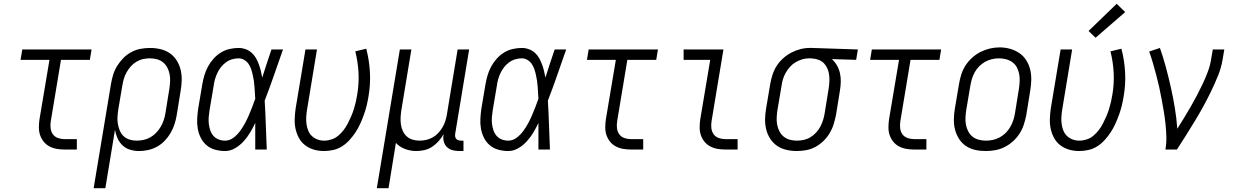

<svg xmlns="http://www.w3.org/2000/svg" viewBox="-20 -792 6540 1017"><path d="M322 0Q301 0 280.5 -3.5Q260 -7 242 -16.5Q224 -26 211.5 -41.5Q199 -57 192.5 -76Q186 -95 186 -116.5Q186 -138 189 -159L242 -475H89L98 -530H465L456 -475H303L249 -150Q246 -132 248 -113.5Q250 -95 260 -81Q270 -67 287 -61Q304 -55 322 -55H387V0Z M476 205 568 -348Q572 -372 579.5 -396.5Q587 -421 601 -443.5Q615 -466 634 -485Q653 -504 676.5 -516.5Q700 -529 725.5 -533.5Q751 -538 775 -538Q803 -538 830.5 -531.5Q858 -525 879.5 -510Q901 -495 915.5 -472.5Q930 -450 936.5 -423.5Q943 -397 942.5 -369Q942 -341 937 -312L916 -182Q912 -158 904.5 -134.5Q897 -111 884 -88.5Q871 -66 853 -47Q835 -28 812.5 -15.5Q790 -3 765.5 2.5Q741 8 717 8Q692 8 669 1Q646 -6 629 -22Q612 -38 602.5 -59.5Q593 -81 589 -104L538 205ZM703 -47Q722 -47 740.5 -51Q759 -55 776 -64.5Q793 -74 807 -88.5Q821 -103 831 -120Q841 -137 847 -155Q853 -173 856 -191L877 -321Q880 -341 881 -360.5Q882 -380 878.5 -398.5Q875 -417 866.5 -433.5Q858 -450 844 -461.5Q830 -473 812 -478Q794 -483 774 -483Q756 -483 737.5 -479Q719 -475 702.5 -465Q686 -455 673 -440.5Q660 -426 650.5 -409Q641 -392 636 -374.5Q631 -357 628 -339L607 -215Q604 -196 602.5 -176Q601 -156 604 -137.5Q607 -119 614 -101.5Q621 -84 634 -71.5Q647 -59 665 -53Q683 -47 703 -47Z M1172 8Q1146 8 1120 1Q1094 -6 1074.5 -22.5Q1055 -39 1043.5 -62Q1032 -85 1027.5 -110.5Q1023 -136 1024.5 -163.5Q1026 -191 1030 -218L1052 -348Q1056 -371 1063 -394.5Q1070 -418 1082 -440Q1094 -462 1111.5 -481.5Q1129 -501 1150.5 -514Q1172 -527 1196 -532.5Q1220 -538 1244 -538Q1263 -538 1281 -531.5Q1299 -525 1312.5 -513Q1326 -501 1335 -485.5Q1344 -470 1350.5 -452.5Q1357 -435 1361.5 -417Q1366 -399 1369 -381Q1381 -418 1393 -455.5Q1405 -493 1418 -530H1479Q1455 -462 1431.5 -394Q1408 -326 1382 -259Q1386 -194 1388 -129.5Q1390 -65 1393 0H1332Q1332 -35 1332 -70.5Q1332 -106 1332 -141Q1320 -115 1305 -90Q1290 -65 1270.5 -43.5Q1251 -22 1225.5 -7Q1200 8 1172 8ZM1172 -47Q1196 -47 1216 -62Q1236 -77 1250.5 -96.5Q1265 -116 1276.5 -137Q1288 -158 1297.5 -180Q1307 -202 1315.5 -224Q1324 -246 1332 -269Q1331 -285 1330 -301Q1329 -317 1328 -333Q1327 -349 1324.5 -365Q1322 -381 1318.5 -396.5Q1315 -412 1310 -426.5Q1305 -441 1296.5 -453.5Q1288 -466 1274 -474.5Q1260 -483 1244 -483Q1227 -483 1209.5 -478Q1192 -473 1177 -462Q1162 -451 1150.5 -436.5Q1139 -422 1131.5 -406Q1124 -390 1119 -373Q1114 -356 1112 -339L1090 -209Q1087 -190 1085.5 -172Q1084 -154 1086 -136.5Q1088 -119 1093.5 -102.5Q1099 -86 1110 -73Q1121 -60 1137.5 -53.5Q1154 -47 1172 -47Z M1696 8Q1668 8 1642.5 0.5Q1617 -7 1596.5 -22.5Q1576 -38 1563.5 -61Q1551 -84 1545.5 -109.5Q1540 -135 1541 -162.5Q1542 -190 1546 -218L1598 -530H1659L1606 -209Q1603 -190 1602 -171Q1601 -152 1603.5 -134.5Q1606 -117 1612.5 -100.5Q1619 -84 1631.5 -72Q1644 -60 1661 -53.5Q1678 -47 1697 -47Q1716 -47 1736 -53.5Q1756 -60 1772 -73.5Q1788 -87 1800.5 -103.5Q1813 -120 1822.5 -138.5Q1832 -157 1840 -175.5Q1848 -194 1854 -213Q1860 -232 1864.5 -251.5Q1869 -271 1872 -290Q1882 -349 1879 -406.5Q1876 -464 1862 -520L1920 -534Q1936 -473 1939.5 -409.5Q1943 -346 1932 -282Q1928 -257 1922 -232.5Q1916 -208 1907.5 -184.5Q1899 -161 1888.5 -137.5Q1878 -114 1864 -92.5Q1850 -71 1832 -51Q1814 -31 1792 -17Q1770 -3 1745 2.5Q1720 8 1696 8Z M1976 205 2098 -530H2159L2106 -209Q2103 -190 2102 -170.5Q2101 -151 2103.5 -133Q2106 -115 2113.5 -98.5Q2121 -82 2134 -70Q2147 -58 2165 -52.5Q2183 -47 2202 -47Q2220 -47 2237.5 -51Q2255 -55 2271.5 -64Q2288 -73 2301 -87Q2314 -101 2323.5 -117Q2333 -133 2338.5 -150Q2344 -167 2347 -185L2404 -530H2465L2391 -83Q2390 -76 2391 -69Q2392 -62 2396 -57Q2400 -52 2407 -49.5Q2414 -47 2421 -47H2435V8H2412Q2393 8 2375.5 3Q2358 -2 2346 -14.5Q2334 -27 2330 -45Q2326 -63 2330 -82Q2319 -62 2303.5 -44.5Q2288 -27 2269 -14.5Q2250 -2 2228 3Q2206 8 2185 8Q2154 8 2125 -3Q2096 -14 2077 -35L2038 205Z M2672 8Q2646 8 2620 1Q2594 -6 2574.5 -22.5Q2555 -39 2543.5 -62Q2532 -85 2527.5 -110.5Q2523 -136 2524.5 -163.5Q2526 -191 2530 -218L2552 -348Q2556 -371 2563 -394.5Q2570 -418 2582 -440Q2594 -462 2611.5 -481.5Q2629 -501 2650.5 -514Q2672 -527 2696 -532.5Q2720 -538 2744 -538Q2763 -538 2781 -531.5Q2799 -525 2812.5 -513Q2826 -501 2835 -485.5Q2844 -470 2850.5 -452.5Q2857 -435 2861.5 -417Q2866 -399 2869 -381Q2881 -418 2893 -455.5Q2905 -493 2918 -530H2979Q2955 -462 2931.5 -394Q2908 -326 2882 -259Q2886 -194 2888 -129.5Q2890 -65 2893 0H2832Q2832 -35 2832 -70.5Q2832 -106 2832 -141Q2820 -115 2805 -90Q2790 -65 2770.5 -43.5Q2751 -22 2725.5 -7Q2700 8 2672 8ZM2672 -47Q2696 -47 2716 -62Q2736 -77 2750.5 -96.5Q2765 -116 2776.5 -137Q2788 -158 2797.5 -180Q2807 -202 2815.5 -224Q2824 -246 2832 -269Q2831 -285 2830 -301Q2829 -317 2828 -333Q2827 -349 2824.5 -365Q2822 -381 2818.5 -396.5Q2815 -412 2810 -426.5Q2805 -441 2796.5 -453.5Q2788 -466 2774 -474.5Q2760 -483 2744 -483Q2727 -483 2709.5 -478Q2692 -473 2677 -462Q2662 -451 2650.5 -436.5Q2639 -422 2631.5 -406Q2624 -390 2619 -373Q2614 -356 2612 -339L2590 -209Q2587 -190 2585.5 -172Q2584 -154 2586 -136.5Q2588 -119 2593.5 -102.5Q2599 -86 2610 -73Q2621 -60 2637.5 -53.5Q2654 -47 2672 -47Z M3322 0Q3301 0 3280.5 -3.5Q3260 -7 3242 -16.5Q3224 -26 3211.5 -41.5Q3199 -57 3192.5 -76Q3186 -95 3186 -116.5Q3186 -138 3189 -159L3242 -475H3089L3098 -530H3465L3456 -475H3303L3249 -150Q3246 -132 3248 -113.5Q3250 -95 3260 -81Q3270 -67 3287 -61Q3304 -55 3322 -55H3387V0Z M3822 0Q3801 0 3780.5 -3.5Q3760 -7 3742 -16.5Q3724 -26 3711.5 -41.5Q3699 -57 3692.5 -76Q3686 -95 3686 -116.5Q3686 -138 3689 -159L3742 -475H3601V-530H3812L3749 -150Q3746 -132 3748 -113.5Q3750 -95 3760 -81Q3770 -67 3787 -61Q3804 -55 3822 -55H3887V0Z M4200 8Q4172 8 4144.5 1.5Q4117 -5 4095.5 -20Q4074 -35 4059.5 -57.5Q4045 -80 4038.5 -106.5Q4032 -133 4032.5 -161Q4033 -189 4038 -218L4060 -348Q4064 -372 4072 -396.5Q4080 -421 4094 -443Q4108 -465 4128 -483Q4148 -501 4171 -513Q4194 -525 4218.5 -531.5Q4243 -538 4268 -538Q4272 -538 4275.5 -538Q4279 -538 4283 -538L4524 -530L4515 -475L4386 -479Q4402 -465 4413 -446Q4424 -427 4429 -405Q4434 -383 4433.5 -359.5Q4433 -336 4429 -312L4408 -182Q4403 -158 4395.5 -133.5Q4388 -109 4374.5 -86.5Q4361 -64 4341.5 -45Q4322 -26 4298.5 -13.5Q4275 -1 4249.5 3.5Q4224 8 4200 8ZM4201 -47Q4219 -47 4237.5 -51Q4256 -55 4272.5 -65Q4289 -75 4302.5 -89.5Q4316 -104 4325 -121Q4334 -138 4339.5 -155.5Q4345 -173 4348 -191L4369 -321Q4372 -340 4373 -358Q4374 -376 4372 -393.5Q4370 -411 4363.5 -427Q4357 -443 4345.5 -455.5Q4334 -468 4317.5 -474.5Q4301 -481 4284 -482L4274 -483Q4271 -483 4269 -483Q4267 -483 4264 -483Q4246 -483 4228.5 -477.5Q4211 -472 4194.5 -462.5Q4178 -453 4165 -438.5Q4152 -424 4142.5 -407.5Q4133 -391 4127.5 -373.5Q4122 -356 4120 -339L4098 -209Q4095 -189 4094 -169.5Q4093 -150 4096.5 -131.5Q4100 -113 4108.5 -96.5Q4117 -80 4131 -68.5Q4145 -57 4163 -52Q4181 -47 4201 -47Z M4822 0Q4801 0 4780.5 -3.5Q4760 -7 4742 -16.5Q4724 -26 4711.5 -41.5Q4699 -57 4692.5 -76Q4686 -95 4686 -116.5Q4686 -138 4689 -159L4742 -475H4589L4598 -530H4965L4956 -475H4803L4749 -150Q4746 -132 4748 -113.5Q4750 -95 4760 -81Q4770 -67 4787 -61Q4804 -55 4822 -55H4887V0Z M5201 8Q5172 8 5145 2Q5118 -4 5096 -19Q5074 -34 5059.5 -57Q5045 -80 5038.5 -106Q5032 -132 5032.5 -160.5Q5033 -189 5038 -218L5060 -348Q5064 -373 5072 -398Q5080 -423 5094.5 -445.5Q5109 -468 5129.5 -486.5Q5150 -505 5174 -517Q5198 -529 5223.5 -535Q5249 -541 5275 -541Q5303 -541 5330 -533.5Q5357 -526 5379 -511Q5401 -496 5415.5 -473.5Q5430 -451 5436.5 -424.5Q5443 -398 5442.5 -369.5Q5442 -341 5437 -312L5416 -182Q5411 -157 5403 -132Q5395 -107 5380.5 -84.5Q5366 -62 5345.5 -43.5Q5325 -25 5301 -13Q5277 -1 5251.5 3.5Q5226 8 5201 8ZM5202 -47Q5221 -47 5239.5 -51Q5258 -55 5275.5 -64.5Q5293 -74 5307 -88Q5321 -102 5331 -119Q5341 -136 5347 -154.5Q5353 -173 5356 -191L5377 -321Q5380 -341 5381 -361Q5382 -381 5378.5 -399.5Q5375 -418 5366.5 -434.5Q5358 -451 5343 -462Q5328 -473 5309.5 -478Q5291 -483 5271 -483Q5252 -483 5233.5 -478.5Q5215 -474 5198 -464.5Q5181 -455 5167 -441Q5153 -427 5143.5 -410Q5134 -393 5128.5 -375Q5123 -357 5120 -339L5098 -209Q5095 -189 5094 -169.5Q5093 -150 5096.5 -131.5Q5100 -113 5108.5 -96.5Q5117 -80 5131 -68.5Q5145 -57 5164 -52Q5183 -47 5202 -47Z M5696 8Q5668 8 5642.5 0.5Q5617 -7 5596.5 -22.5Q5576 -38 5563.5 -61Q5551 -84 5545.5 -109.5Q5540 -135 5541 -162.5Q5542 -190 5546 -218L5598 -530H5659L5606 -209Q5603 -190 5602 -171Q5601 -152 5603.5 -134.5Q5606 -117 5612.5 -100.5Q5619 -84 5631.5 -72Q5644 -60 5661 -53.5Q5678 -47 5697 -47Q5716 -47 5736 -53.5Q5756 -60 5772 -73.5Q5788 -87 5800.5 -103.5Q5813 -120 5822.5 -138.5Q5832 -157 5840 -175.5Q5848 -194 5854 -213Q5860 -232 5864.5 -251.5Q5869 -271 5872 -290Q5882 -349 5879 -406.5Q5876 -464 5862 -520L5920 -534Q5936 -473 5939.5 -409.5Q5943 -346 5932 -282Q5928 -257 5922 -232.5Q5916 -208 5907.5 -184.5Q5899 -161 5888.5 -137.5Q5878 -114 5864 -92.5Q5850 -71 5832 -51Q5814 -31 5792 -17Q5770 -3 5745 2.5Q5720 8 5696 8ZM5783 -592 5746 -628 5895 -772 5940 -728Z M6153 0Q6159 -34 6158 -68Q6157 -102 6153.5 -135.5Q6150 -169 6144.5 -201.5Q6139 -234 6133 -266.5Q6127 -299 6120 -331Q6113 -363 6104.5 -394.5Q6096 -426 6087 -457.5Q6078 -489 6067 -519L6124 -538Q6142 -487 6156 -434.5Q6170 -382 6182 -328.5Q6194 -275 6203 -220.5Q6212 -166 6216 -110Q6235 -140 6253 -169.5Q6271 -199 6288 -228.5Q6305 -258 6321 -288.5Q6337 -319 6351.5 -350Q6366 -381 6378 -413Q6390 -445 6395 -477L6404 -530H6465L6456 -477Q6449 -434 6432.5 -393Q6416 -352 6396.5 -311.5Q6377 -271 6355.5 -231.5Q6334 -192 6310.5 -153.5Q6287 -115 6263 -76.5Q6239 -38 6214 0Z"/></svg>

Font: Iosevka Curly Light Oblique
Style: Regular
Weight: 300
Italic angle: -9°
Monospace: yes
Designer: Belleve Invis
Foundry: Belleve Invis
Version: Version 11.1.0; ttfautohint (v1.8.3)